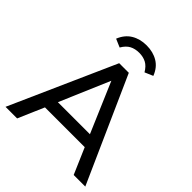

<svg xmlns="http://www.w3.org/2000/svg" viewBox="-244 -1073 1229 1229"><g transform="rotate(45 370.5 -458.5)"><path d="M627 0 551 -176H191L115 0H10L327 -712H414L732 0ZM226 -258H516L371 -597ZM539 -809 483 -785Q462 -821 434.5 -835.5Q407 -850 371 -850Q334 -850 306.5 -835.5Q279 -821 258 -785L202 -809Q224 -864 268 -890.5Q312 -917 371 -917Q430 -917 474 -890.5Q518 -864 539 -809Z"/></g></svg>

Font: Muli SemiBold
Style: Regular
Weight: 600
Designer: Vernon Adams
Foundry: Vernon Adams
Version: Version 2.000